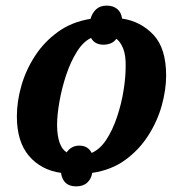

<svg xmlns="http://www.w3.org/2000/svg" viewBox="-20 -609 644 683"><path d="M251 54Q204 54 197 6Q126 -4 83 -54.5Q40 -105 40 -195Q40 -248 56 -304Q72 -360 104.5 -410Q137 -460 186 -495.5Q235 -531 302 -542Q308 -563 322 -576Q336 -589 360 -589Q383 -589 397.5 -576.5Q412 -564 414 -543Q481 -533 526 -485Q571 -437 571 -340Q571 -290 555.5 -234Q540 -178 507.5 -127Q475 -76 425.5 -40Q376 -4 308 6Q305 27 290.5 40.5Q276 54 251 54ZM306 -65Q336 -78 358.5 -112.5Q381 -147 396.5 -193.5Q412 -240 419.5 -287Q427 -334 427 -371Q428 -411 418.5 -435.5Q409 -460 394 -471Q385 -459 373 -454.5Q361 -450 347 -450Q334 -450 322.5 -455.5Q311 -461 304 -474Q276 -461 253.5 -425Q231 -389 215.5 -342.5Q200 -296 191.5 -248Q183 -200 183 -163Q184 -88 217 -67Q234 -91 262 -91Q293 -91 306 -65Z"/></svg>

Font: Noto Serif SemiCondensed
Style: Bold Italic
Weight: 700
Width: 4
Italic angle: -12°
Designer: Monotype Design Team
Foundry: Monotype Imaging Inc.
Version: Version 2.014